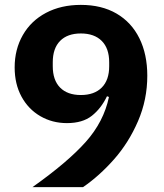

<svg xmlns="http://www.w3.org/2000/svg" viewBox="-20 -766 670 786"><path d="M113 0Q257 -102 331 -185Q405 -268 426 -369L418 -372Q394 -322 356 -292Q318 -262 254 -262Q194 -262 145 -290.5Q96 -319 68 -370.5Q40 -422 40 -490Q40 -564 73.5 -622.5Q107 -681 168.5 -713.5Q230 -746 311 -746Q396 -746 457 -710.5Q518 -675 550.5 -609.5Q583 -544 583 -456Q583 -358 545 -270Q507 -182 447 -114Q387 -46 320 0ZM427 -495V-511Q427 -568 396.5 -598.5Q366 -629 311 -629Q256 -629 226 -598.5Q196 -568 196 -511V-495Q196 -438 226 -407.5Q256 -377 311 -377Q366 -377 396.5 -407.5Q427 -438 427 -495Z"/></svg>

Font: IBM Plex Sans JP
Style: Bold
Weight: 700
Designer: Mike Abbink; Paul van der Laan; Pieter van Rosmalen; Wujin Sim; Yejin Wi; Jinhee Kim; Boomi Park; Yona Kim; Kichan Ma
Foundry: Sandoll Inc.
Version: Version 1.001